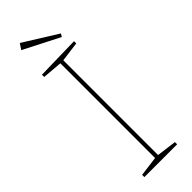

<svg xmlns="http://www.w3.org/2000/svg" viewBox="-285 -890 911 911"><g transform="rotate(-45 170.5 -434.0)"><path d="M281 -677 174 -663 181 -671V-21L174 -29L281 -15V0H61V-15L168 -29L161 -21V-671L168 -663L61 -672V-687L281 -692ZM254 -747 74 -839 93 -868 263 -762Z"/></g></svg>

Font: Bitter Thin Thin
Style: Regular
Weight: 250
Version: Version 2.002